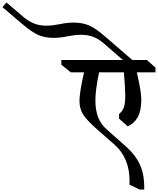

<svg xmlns="http://www.w3.org/2000/svg" viewBox="-557 -1272 1280 1556"><path d="M552 -686Q574 -588 581 -541Q588 -494 588 -464Q588 -375 559.5 -323Q531 -271 478 -248L408 -310V-348Q437 -372 447.5 -403.5Q458 -435 458 -497Q458 -558 447 -686H246Q216 -543 216 -458Q216 -379 239 -320Q262 -261 317 -215L460 -88Q522 -33 555 21Q588 75 600.5 132Q613 189 612 264H574L492 224L493 196Q493 9 373 -98L223 -230Q146 -298 116.5 -344.5Q87 -391 87 -455Q87 -521 124 -686H16L-60 -748V-786H439L282 -922Q241 -957 198 -973.5Q155 -990 101 -990Q71 -990 47.5 -987Q24 -984 -8 -978Q-69 -965 -121 -965Q-193 -965 -246.5 -988.5Q-300 -1012 -376 -1077L-537 -1214L-505 -1252L-364 -1132Q-323 -1098 -279.5 -1081Q-236 -1064 -183 -1064Q-153 -1064 -129.5 -1067Q-106 -1070 -74 -1076Q-13 -1089 39 -1089Q112 -1089 165.5 -1065.5Q219 -1042 294 -977L515 -786H633L703 -724V-686Z"/></svg>

Font: Inknut
Style: Antiqua
Weight: 400
Designer: Claus Eggers Srensen
Foundry: Claus Eggers Srensen
Version: Version 1.000; ttfautohint (v1.2) -l 7 -r 28 -G 50 -x 13 -D 